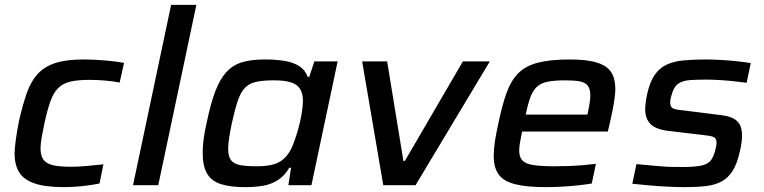

<svg xmlns="http://www.w3.org/2000/svg" viewBox="-20 -763 3149 791"><path d="M245 8Q167 8 122 -7.5Q77 -23 58.5 -54Q40 -85 40 -131Q40 -149 45 -186.5Q50 -224 59 -268Q74 -333 90.5 -380Q107 -427 134.5 -457.5Q162 -488 207 -503Q252 -518 323 -518Q367 -518 413 -514Q459 -510 491 -504L473 -423Q449 -428 414.5 -431Q380 -434 349 -434Q300 -434 269 -426.5Q238 -419 219 -399.5Q200 -380 187.5 -345Q175 -310 163 -255Q156 -222 151.5 -196Q147 -170 147 -151Q147 -121 159.5 -104.5Q172 -88 200 -82Q228 -76 274 -76Q303 -76 340.5 -79.5Q378 -83 406 -86L390 -7Q361 -1 321.5 3.5Q282 8 245 8Z M528 0 685 -743H789L632 0Z M991 8Q929 8 890 -4.5Q851 -17 833 -48Q815 -79 815 -134Q815 -159 819 -190.5Q823 -222 832 -260Q848 -337 867 -387Q886 -437 912.5 -466Q939 -495 977 -506.5Q1015 -518 1071 -518Q1117 -518 1153 -512Q1189 -506 1213 -490.5Q1237 -475 1248 -446H1254L1275 -510H1371L1263 0H1168L1179 -72H1172Q1152 -38 1124 -20.5Q1096 -3 1062.5 2.5Q1029 8 991 8ZM1037 -78Q1075 -78 1100 -84Q1125 -90 1142 -103Q1159 -116 1171 -135Q1180 -148 1188 -169Q1196 -190 1203.5 -214Q1211 -238 1216.5 -263Q1222 -288 1225 -310Q1228 -332 1228 -347Q1228 -393 1201.5 -412.5Q1175 -432 1109 -432Q1064 -432 1036 -426Q1008 -420 990 -402Q972 -384 960 -349Q948 -314 935 -255Q928 -221 924 -195Q920 -169 920 -150Q920 -119 931.5 -103.5Q943 -88 968.5 -83Q994 -78 1037 -78Z M1559 0 1472 -510H1575L1642 -100H1648L1887 -510H1998L1692 0Z M2230 8Q2148 8 2100.5 -4.5Q2053 -17 2033.5 -45.5Q2014 -74 2014 -120Q2014 -147 2019 -180.5Q2024 -214 2033 -254Q2048 -327 2066 -378Q2084 -429 2114 -460Q2144 -491 2195 -504.5Q2246 -518 2327 -518Q2399 -518 2440 -505Q2481 -492 2498 -465.5Q2515 -439 2515 -397Q2515 -380 2512 -358Q2509 -336 2504 -310Q2499 -284 2492 -254L2484 -221H2131Q2126 -197 2122.5 -177.5Q2119 -158 2119 -143Q2119 -116 2132 -102Q2145 -88 2177 -83Q2209 -78 2266 -78Q2290 -78 2320 -79Q2350 -80 2380.5 -82.5Q2411 -85 2435 -88L2418 -7Q2395 -3 2362.5 0.5Q2330 4 2295.5 6Q2261 8 2230 8ZM2146 -291H2400L2403 -304Q2407 -325 2409.5 -340.5Q2412 -356 2412 -369Q2412 -397 2401 -410.5Q2390 -424 2367.5 -428Q2345 -432 2309 -432Q2264 -432 2236.5 -426.5Q2209 -421 2192.5 -406Q2176 -391 2165.5 -363.5Q2155 -336 2146 -291Z M2801 8Q2768 8 2729 6Q2690 4 2652.5 0.5Q2615 -3 2585 -6L2602 -87Q2631 -84 2655 -82Q2679 -80 2701 -78Q2723 -76 2745 -75.5Q2767 -75 2790 -75Q2841 -75 2867.5 -80.5Q2894 -86 2906 -99.5Q2918 -113 2925 -138Q2928 -150 2930 -158.5Q2932 -167 2932 -174Q2932 -194 2919 -199Q2906 -204 2875 -207L2731 -224Q2679 -231 2658.5 -253.5Q2638 -276 2638 -313Q2638 -322 2640 -339Q2642 -356 2646 -375Q2657 -425 2677 -454Q2697 -483 2726 -496.5Q2755 -510 2794.5 -514Q2834 -518 2885 -518Q2917 -518 2951.5 -516Q2986 -514 3018 -510.5Q3050 -507 3073 -503L3056 -422Q3027 -426 2997.5 -429Q2968 -432 2940 -433.5Q2912 -435 2888 -435Q2850 -435 2822.5 -433Q2795 -431 2777.5 -420.5Q2760 -410 2751 -385Q2748 -376 2744.5 -364Q2741 -352 2741 -342Q2741 -322 2752.5 -316.5Q2764 -311 2797 -308L2940 -290Q2973 -287 2994 -278.5Q3015 -270 3026 -252.5Q3037 -235 3037 -204Q3037 -193 3035 -176Q3033 -159 3028 -139Q3017 -89 2998.5 -59.5Q2980 -30 2953 -15.5Q2926 -1 2888.5 3.5Q2851 8 2801 8Z"/></svg>

Font: Saira SemiExpanded Medium
Style: Italic
Weight: 500
Width: 6
Italic angle: -12°
Designer: Hector Gatti with collaboration of the Omnibus-Type team
Foundry: Omnibus-Type
Version: Version 1.101